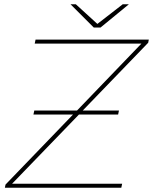

<svg xmlns="http://www.w3.org/2000/svg" viewBox="-20 -887 723 907"><path d="M680 -685 371 -365H542L538 -346H353L37 -19H557L553 0H3L6 -15L325 -346H138L142 -365H344L648 -681H144L148 -700H683ZM589 -867 455 -757H423L313 -867H338L440 -774L560 -867Z"/></svg>

Font: Montserrat Alternates Thin
Style: Italic
Weight: 250
Italic angle: -11.3°
Designer: Julieta Ulanovsky
Foundry: Julieta Ulanovsky
Version: Version 7.200